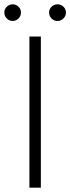

<svg xmlns="http://www.w3.org/2000/svg" viewBox="-61 -868 325 888"><path d="M-41 -810Q-41 -826 -29.5 -837Q-18 -848 -2 -848Q13 -848 24.5 -837Q36 -826 36 -810Q36 -794 24.5 -782.5Q13 -771 -2 -771Q-18 -771 -29.5 -782.5Q-41 -794 -41 -810ZM166 -810Q166 -826 177.5 -837Q189 -848 205 -848Q221 -848 232.5 -837Q244 -826 244 -810Q244 -794 232.5 -782.5Q221 -771 205 -771Q189 -771 177.5 -782.5Q166 -794 166 -810ZM75 -699H128V0H75Z"/></svg>

Font: Prompt ExtraLight
Style: Regular
Weight: 275
Designer: Katatrad Team
Foundry: CadsonDemak
Version: Version 1.000